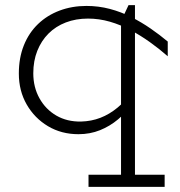

<svg xmlns="http://www.w3.org/2000/svg" viewBox="-20 -506 699 744"><path d="M284 14Q218 14 166 -17Q114 -48 83.5 -101Q53 -154 53 -221Q53 -282 72.5 -330.5Q92 -379 127.5 -413Q163 -447 211 -465Q259 -483 315 -483Q362 -483 405.5 -471.5Q449 -460 488.5 -440Q528 -420 563.5 -395.5Q599 -371 630 -345V-288Q597 -317 560.5 -343Q524 -369 485.5 -389.5Q447 -410 405.5 -422Q364 -434 321 -434Q274 -434 235 -419Q196 -404 168 -376Q140 -348 124.5 -309Q109 -270 109 -222Q109 -168 133 -125Q157 -82 198.5 -58Q240 -34 294 -35Q334 -36 369 -49.5Q404 -63 435.5 -89Q467 -115 492 -151V-102Q469 -70 437.5 -43.5Q406 -17 367.5 -1.5Q329 14 284 14ZM323 218V171H618V218ZM449 215V-424L478 -486H503V215Z"/></svg>

Font: BioRhyme ExtraBold Light
Style: Regular
Weight: 300
Version: Version 1.600;gftools[0.9.33]